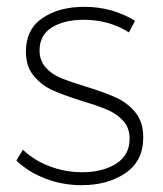

<svg xmlns="http://www.w3.org/2000/svg" viewBox="-20 -542 477 563"><path d="M226 -484Q168 -484 132 -461.5Q96 -439 96 -394Q96 -364 114 -344Q132 -324 159 -313Q186 -302 232 -288Q287 -271 320 -256Q353 -241 376.5 -213Q400 -185 400 -139Q400 -70 348 -34.5Q296 1 219 1Q164 1 114 -18Q64 -37 28 -71L47 -103Q81 -71 126.5 -54Q172 -37 221 -37Q281 -37 320.5 -62Q360 -87 360 -135Q360 -167 341.5 -187.5Q323 -208 295 -220Q267 -232 220 -246Q166 -263 134 -277.5Q102 -292 79 -319.5Q56 -347 56 -391Q56 -456 104.5 -489Q153 -522 227 -522Q309 -522 376 -481L358 -447Q300 -484 226 -484Z"/></svg>

Font: Gontserrat ExtraLight
Style: Regular
Weight: 275
Designer: Julieta Ulanovsky
Foundry: Julieta Ulanovsky
Version: Version 6.001